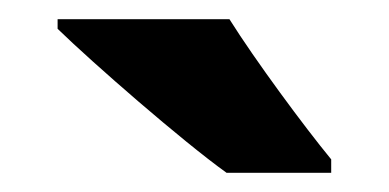

<svg xmlns="http://www.w3.org/2000/svg" viewBox="-20 -786 405 200"><path d="M219 -766H40V-756C77 -720 170 -639 216 -606H325V-620C297 -654 246 -723 219 -766Z"/></svg>

Font: Noto Sans Thai Looped SemiCondensed ExtraBold
Style: Regular
Weight: 800
Width: 4
Designer: Sasikarn Vongin, Ben Mitchell
Foundry: The Fontpad Ltd
Version: Version 1.001